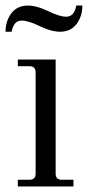

<svg xmlns="http://www.w3.org/2000/svg" viewBox="-20 -670 322 690"><path d="M196 -556Q164 -556 123 -576Q82 -596 58 -596Q29 -596 22 -556H0Q0 -595 21 -622.5Q42 -650 80 -650Q112 -650 153 -630Q194 -610 218 -610Q247 -610 254 -650H276Q276 -611 255 -583.5Q234 -556 196 -556ZM44 0V-24H86Q108 -24 108 -46V-410Q108 -432 86 -432H44V-456H180V-46Q180 -24 202 -24H244V0Z"/></svg>

Font: Old Standard TT
Style: Regular
Weight: 400
Designer: Alexey Kryukov <alexios@thessalonica.org.ru>
Version: Version 1.0